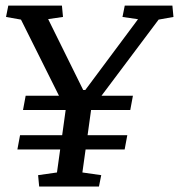

<svg xmlns="http://www.w3.org/2000/svg" viewBox="-20 -681 653 701"><path d="M53.2 -187.5H207L219.7 -279.3H64L73.7 -331.5H195.3L56.6 -609.4L2 -619.1L10.3 -660.6H206.1L210 -619.1L155.8 -611.3L283.7 -352.5H291.5L483.9 -610.8L427.2 -619.1L435.5 -660.6H609.4L613.3 -619.1L559.1 -609.4L350.6 -331.5H465.3L455.6 -279.3H312.5L299.8 -187.5H444.8L435.1 -135.3H292.5L280.8 -51.3L349.6 -41.5L341.3 0H123L119.1 -41.5L188 -51.3L199.7 -135.3H43.5Z"/></svg>

Font: NoticiaText-Italic
Style: Italic
Weight: 400
Italic angle: -8°
Designer: JM Sole
Foundry: JM Sole
Version: Version 1.003